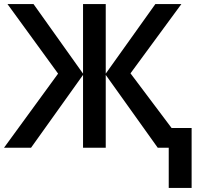

<svg xmlns="http://www.w3.org/2000/svg" viewBox="-20 -734 992 954"><path d="M818.4 0H763.7L505.4 -361.8V0H392.6V-361.8L134.3 0H0L268.6 -368.2L17.1 -713.9H146.5L392.6 -368.2V-713.9H505.4V-368.2L752 -713.9H881.3L628.4 -369.6L832.5 -98.1H932.1V199.7H818.4Z"/></svg>

Font: Viking Open Sans Light
Style: Bold
Weight: 600
Foundry: Ascender Corporation
Version: Version 2.001